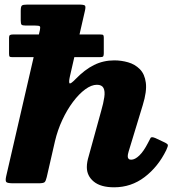

<svg xmlns="http://www.w3.org/2000/svg" viewBox="-20 -800 780 838"><path d="M36.5 -649.5Q27 -649.5 23.2 -646.8Q19.5 -644 19.5 -635.5V-565.5Q19.5 -556 21.8 -553.2Q24 -550.5 35.5 -550.5H416Q428 -550.5 430.5 -554.2Q433 -558 433 -567V-635.5Q433 -644.5 430.5 -647Q428 -649.5 417.5 -649.5ZM705.5 -144.5Q714 -162.5 712.5 -167.8Q711 -173 693 -181L659 -197Q640.5 -205 637 -197.5Q633.5 -190 625.5 -175.5Q607 -139.5 588 -121.2Q569 -103 552.5 -103Q537.5 -103 537.5 -118.5Q537.5 -125.5 541.5 -139L603 -341Q621.5 -401 616.5 -439Q611.5 -477 590.2 -498.2Q569 -519.5 539.2 -528Q509.5 -536.5 479 -536.5Q431 -536.5 390.2 -516.2Q349.5 -496 309.5 -454.5Q287.5 -432 283.5 -436.5Q279.5 -441 285 -466L350.5 -752Q355 -771 350.8 -775.5Q346.5 -780 324 -780H99.5Q81 -780 75.8 -776Q70.5 -772 70.5 -752.5V-710.5Q70.5 -696 74.2 -692.2Q78 -688.5 92 -688.5H133Q150.5 -688.5 153.8 -685Q157 -681.5 154 -668L7 -31Q2.5 -11 7.5 -5.5Q12.5 0 38.5 0H148Q169.5 0 174.8 -5Q180 -10 184 -27L220 -184Q231.5 -232.5 252 -276.5Q272.5 -320.5 298.5 -355.2Q324.5 -390 351.8 -410Q379 -430 403 -430Q424.5 -430 431.8 -415.8Q439 -401.5 435.2 -375.8Q431.5 -350 421.5 -315.5L366.5 -116Q363.5 -106.5 361.2 -94.2Q359 -82 359 -70.5Q359 -32.5 389.2 -7.5Q419.5 17.5 478 17.5Q552.5 17.5 611.2 -27.2Q670 -72 705.5 -144.5Z"/></svg>

Font: Besley ExtraBold
Style: Italic
Weight: 800
Italic angle: -13°
Designer: Owen Earl
Foundry: indestructible type*
Version: Version 2.001